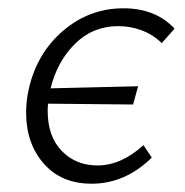

<svg xmlns="http://www.w3.org/2000/svg" viewBox="-20 -438 445 463"><path d="M102 -225 313 -230 301 -186 96 -188Q95 -182 95 -170Q95 -109 129 -74Q163 -39 215 -39Q272 -39 326 -88L346 -58Q282 5 201 5Q128 5 85.5 -43.5Q43 -92 43 -166Q43 -197 50 -226Q70 -311 133 -364.5Q196 -418 278 -418Q355 -418 401 -369L370 -334Q350 -354 322.5 -364.5Q295 -375 265 -375Q204 -375 161 -332.5Q118 -290 102 -225Z"/></svg>

Font: Ysabeau Semilight
Style: Italic
Weight: 300
Italic angle: -12°
Designer: Christian Thalmann (Catharsis Fonts)
Version: Version 0.003